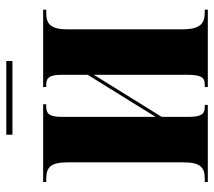

<svg xmlns="http://www.w3.org/2000/svg" viewBox="-56 -640 696 625"><g transform="rotate(-90 292.5 -328.0)"><path d="M166 -636H406V-656H166ZM12 0H263V-10H256C233 -10 224 -21 224 -65V-150L361 -371V-69C361 -25 354 -10 331 -10H321V0H573V-10H563C528 -10 509 -25 509 -83V-456C509 -514 528 -526 563 -526H573V-536H321V-526H330C353 -526 361 -512 361 -476V-391L224 -170V-474C224 -516 234 -526 258 -526H265V-536H12V-526H22C57 -526 76 -515 76 -457V-79C76 -21 57 -10 22 -10H12Z"/></g></svg>

Font: Noto Serif Display Condensed Extra
Style: Regular
Weight: 800
Width: 3
Designer: Monotype Design Team
Foundry: Monotype Imaging Inc.
Version: Version 1.900